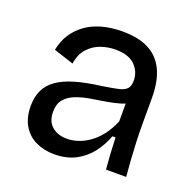

<svg xmlns="http://www.w3.org/2000/svg" viewBox="-102 -634 759 751"><g transform="rotate(20 277.5 -258.5)"><path d="M197 13Q155 13 121 -3Q87 -19 67 -52Q47 -85 47 -134Q47 -172 60.5 -200Q74 -228 102.5 -248Q131 -268 176 -281Q221 -294 285 -302Q323 -308 346.5 -313Q370 -318 381 -329Q392 -340 392 -364Q392 -401 365.5 -427.5Q339 -454 284 -454Q254 -454 224.5 -444Q195 -434 172.5 -410Q150 -386 144 -345L61 -372Q68 -409 86.5 -438Q105 -467 134 -488Q163 -509 201.5 -519.5Q240 -530 286 -530Q352 -530 395 -508Q438 -486 460 -440.5Q482 -395 482 -324V-210Q482 -179 483.5 -142Q485 -105 487.5 -68.5Q490 -32 493 0H409Q406 -33 404 -65.5Q402 -98 401 -131H388Q374 -93 349 -60Q324 -27 286.5 -7Q249 13 197 13ZM224 -61Q246 -61 269 -68.5Q292 -76 315 -92Q338 -108 358 -133.5Q378 -159 393 -195V-291L419 -287Q403 -271 376.5 -263Q350 -255 318.5 -250Q287 -245 254.5 -239.5Q222 -234 195.5 -223.5Q169 -213 153 -194Q137 -175 137 -142Q137 -102 161 -81.5Q185 -61 224 -61Z"/></g></svg>

Font: Bricolage Grotesque 18pt
Style: Regular
Weight: 400
Version: Version 1.001;gftools[0.9.33.dev8+g029e19f]